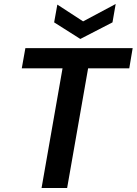

<svg xmlns="http://www.w3.org/2000/svg" viewBox="-20 -941 684 961"><path d="M188 0 293 -599H89L107 -700H644L627 -599H421L316 0ZM382 -746 251 -829 267 -918 396 -834 559 -921 543 -829Z"/></svg>

Font: DeepMind Sans
Style: Bold Italic
Weight: 700
Italic angle: -10°
Designer: Jonny Pinhorn / Modifications: Colophon Foundry
Foundry: Colophon Foundry
Version: Version 1.002; ttfautohint (v1.8.2)